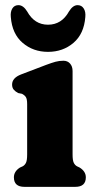

<svg xmlns="http://www.w3.org/2000/svg" viewBox="-20 -726 376 746"><path d="M262 -450V-126Q262 -103 266.5 -93.8Q271 -84.5 279 -80L289.5 -75Q313.5 -60 313.5 -37Q313.5 0 272.5 0H75Q34 0 34 -37Q34 -60 57.5 -75L68.5 -80Q76.5 -84.5 81 -93.8Q85.5 -103 85.5 -126V-321.5Q85.5 -342 80 -349.5Q74.5 -357 65.5 -361.5L50.5 -364.5Q40 -370 33.5 -377.5Q27 -385 27 -397.5Q27 -423.5 62.5 -437L159.5 -474Q181 -482 195.5 -486Q210 -490 226.5 -490Q242.5 -490 252.2 -479Q262 -468 262 -450ZM166.5 -630Q219.5 -630 248 -681.5Q263 -706 281.5 -706Q297 -706 305.2 -693.2Q313.5 -680.5 311.5 -660Q306.5 -594.5 265.5 -559.5Q224.5 -524.5 166.5 -524.5Q109 -524.5 68 -559.5Q27 -594.5 22 -660Q20 -680.5 28 -693.2Q36 -706 51.5 -706Q70.5 -706 85.5 -681.5Q114 -630 166.5 -630Z"/></svg>

Font: Fraunces 9pt S100
Style: Bold
Weight: 700
Version: Version 1.000; ttfautohint (v1.8.3)